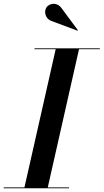

<svg xmlns="http://www.w3.org/2000/svg" viewBox="-61 -1009 555 1029"><path d="M216.5 -896 354 -844.5 356.5 -847 267.5 -967C242.5 -1000.5 201 -990.5 187.5 -968.5C172 -944 184.5 -905.5 216.5 -896ZM-41 -4.5V0H309V-4.5H195L362.5 -745.5H474V-750H124V-745.5H237.5L70 -4.5Z"/></svg>

Font: Bodoni* 36pt Medium
Style: Italic
Weight: 500
Italic angle: -13°
Version: Version 2.3